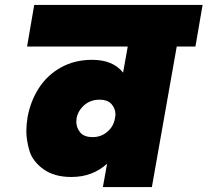

<svg xmlns="http://www.w3.org/2000/svg" viewBox="-20 -760 843 780"><path d="M803 -740 774 -571H698L597 0H398L415 -95Q356 -41 270 -41Q200 -41 156 -73Q112 -105 99.5 -148Q87 -191 87 -227Q87 -254 92 -284Q104 -350 138.5 -403Q173 -456 228.5 -486.5Q284 -517 354 -517Q439 -517 480 -465L499 -571H90L119 -740ZM357 -203Q391 -203 416.5 -225Q442 -247 447 -280Q449 -288 449 -296Q449 -318 433.5 -336.5Q418 -355 384 -355Q348 -355 322.5 -333Q297 -311 291 -279Q290 -272 290 -265Q290 -242 305.5 -222.5Q321 -203 357 -203Z"/></svg>

Font: Fz Poppins Black
Style: Italic
Weight: 900
Italic angle: -10°
Designer: Ninad Kale (Devanagari), Jonny Pinhorn (Latin)
Foundry: Indian Type Foundry
Version: Vit hóa bi Vntype.Com & FontZin.Com